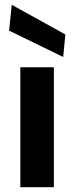

<svg xmlns="http://www.w3.org/2000/svg" viewBox="-20 -782 311 802"><path d="M65 0V-501H205V0ZM244 -544 18 -654 29 -762 253 -638Z"/></svg>

Font: DM Sans 17pt ExtraBold
Style: Regular
Weight: 800
Version: Version 4.004;gftools[0.9.30]